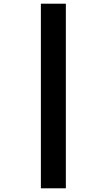

<svg xmlns="http://www.w3.org/2000/svg" viewBox="-20 -852 580 1038"><path d="M201 -832H336V166H201Z"/></svg>

Font: Noto Sans Gurmukhi UI Black
Style: Regular
Weight: 900
Designer: Jelle Bosma - Monotype Design Team
Foundry: Monotype Imaging Inc.
Version: Version 2.004; ttfautohint (v1.8.4.7-5d5b)